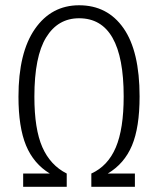

<svg xmlns="http://www.w3.org/2000/svg" viewBox="-20 -716 606 736"><path d="M283.2 -695.8Q392.1 -695.8 453.6 -607.7Q515.1 -519.5 515.1 -346.2Q515.1 -227.5 485.8 -158Q456.5 -88.4 393.1 -50.8H497.1V0H330.1V-50.8Q393.6 -79.6 423.8 -150.6Q454.1 -221.7 454.1 -346.2Q454.1 -646 283.2 -646Q202.1 -646 157 -572.8Q111.8 -499.5 111.8 -345.2Q111.8 -221.2 142.3 -151.9Q172.9 -82.5 235.8 -50.8V0H68.8V-50.8H170.9Q108.9 -88.4 79.8 -158.4Q50.8 -228.5 50.8 -345.2Q50.8 -514.6 114 -605.2Q177.2 -695.8 283.2 -695.8Z"/></svg>

Font: Fira Sans Compressed Light
Style: Regular
Weight: 300
Width: 1
Designer: Carrois Corporate & Edenspiekermann AG
Foundry: Carrois Corporate GbR & Edenspiekermann AG
Version: Version 4.203;PS 004.203;hotconv 1.0.88;makeotf.lib2.5.64775